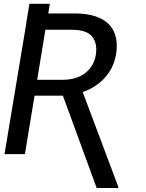

<svg xmlns="http://www.w3.org/2000/svg" viewBox="-20 -797 754 993"><path d="M115.7 -678.7 132.3 -777.3H237.8L221.2 -678.7ZM124.5 -727.5H363.8Q446.3 -727.5 498.3 -702.6Q550.3 -677.7 570.8 -629.6Q591.3 -581.5 579.6 -512.2Q570.8 -463.4 544.2 -423.3Q517.6 -383.3 476.6 -355.2Q435.5 -327.1 381.8 -313L352.1 -302.2H135.3L148.4 -384.3H306.2Q356.4 -384.8 392.3 -401.9Q428.2 -418.9 449.2 -448.2Q470.2 -477.5 475.6 -513.2Q484.9 -571.3 457 -607.2Q429.2 -643.1 349.1 -643.1H214.8L108.9 0H3.4ZM480 175.3 297.4 -323.7H406.7L592.3 170.4L591.3 175.3Z"/></svg>

Font: Inter 20pt
Style: Italic
Weight: 400
Italic angle: -9.3988°
Version: Version 4.001;git-66647c0bb